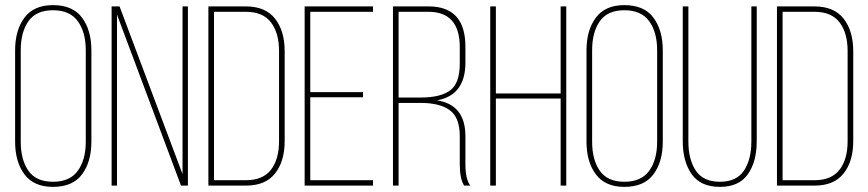

<svg xmlns="http://www.w3.org/2000/svg" viewBox="-20 -725 3391 750"><path d="M39 -172V-528Q39 -607 75.5 -656Q112 -705 187 -705Q264 -705 300.5 -656Q337 -607 337 -528V-172Q337 -93 300.5 -44Q264 5 187 5Q112 5 75.5 -44Q39 -93 39 -172ZM61 -529V-171Q61 -101 91 -58Q121 -15 187 -15Q253 -15 284 -58Q315 -101 315 -171V-529Q315 -599 284 -642Q253 -685 187 -685Q121 -685 91 -642Q61 -599 61 -529Z M437 -668V0H416V-700H447L693 -45V-700H714V0H687Z M794 -700H940Q1017 -700 1054.5 -652Q1092 -604 1092 -525V-174Q1092 -95 1054.5 -47.5Q1017 0 941 0H794ZM816 -21H940Q1007 -21 1038.5 -62Q1070 -103 1070 -173V-526Q1070 -596 1038.5 -637.5Q1007 -679 940 -679H816Z M1192 -365H1398V-345H1192V-21H1437V0H1170V-700H1437V-679H1192Z M1515 -700H1654Q1798 -700 1798 -543V-480Q1798 -353 1687 -333Q1798 -316 1798 -193V-83Q1798 -26 1817 0H1793Q1776 -27 1776 -83V-193Q1776 -266 1737 -294.5Q1698 -323 1623 -323H1537V0H1515ZM1537 -344H1623Q1701 -344 1738.5 -372Q1776 -400 1776 -477V-541Q1776 -679 1653 -679H1537Z M2170 -340H1917V0H1895V-700H1917V-360H2170V-700H2192V0H2170Z M2271 -172V-528Q2271 -607 2307.5 -656Q2344 -705 2419 -705Q2496 -705 2532.5 -656Q2569 -607 2569 -528V-172Q2569 -93 2532.5 -44Q2496 5 2419 5Q2344 5 2307.5 -44Q2271 -93 2271 -172ZM2293 -529V-171Q2293 -101 2323 -58Q2353 -15 2419 -15Q2485 -15 2516 -58Q2547 -101 2547 -171V-529Q2547 -599 2516 -642Q2485 -685 2419 -685Q2353 -685 2323 -642Q2293 -599 2293 -529Z M2669 -700V-172Q2669 -102 2698 -58.5Q2727 -15 2792 -15Q2857 -15 2886 -58.5Q2915 -102 2915 -172V-700H2936V-173Q2936 -94 2901.5 -44.5Q2867 5 2792 5Q2717 5 2682 -44.5Q2647 -94 2647 -173V-700Z M3015 -700H3161Q3238 -700 3275.5 -652Q3313 -604 3313 -525V-174Q3313 -95 3275.5 -47.5Q3238 0 3162 0H3015ZM3037 -21H3161Q3228 -21 3259.5 -62Q3291 -103 3291 -173V-526Q3291 -596 3259.5 -637.5Q3228 -679 3161 -679H3037Z"/></svg>

Font: Bebas Neue Light
Style: Regular
Weight: 300
Designer: Ryoichi Tsunekawa
Foundry: Ryoichi Tsunekawa
Version: Version 1.003;PS 001.003;hotconv 1.0.70;makeotf.lib2.5.58329